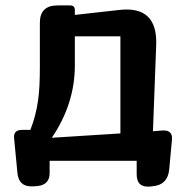

<svg xmlns="http://www.w3.org/2000/svg" viewBox="-20 -593 688 708"><path d="M484 0H163V45Q163 88 119 93L106 94Q48 99 44 42L32 -83Q29 -114 61 -114H92Q112 -165 120 -220Q124 -247 125.5 -278.5Q127 -310 127 -346V-509Q127 -573 192 -573H239Q256 -573 256 -556V-538L417 -556Q561 -574 556 -428L544 -109L581 -112Q618 -113 614 -77L604 32Q598 90 541 94L533 95Q484 99 484 50ZM171 -85 424 -101V-459H256V-352Q256 -210 171 -85Z"/></svg>

Font: MaokenZhuyuanTi
Style: Regular
Weight: 400
Designer: Fontworks Inc & LongZhuTi team: ZERO子、时光羊、荆南、频凡、刘鹏、Little White Dog、帆影Magmeta、奈白不弍、白日月球、ChaoTawei、雨三（排名不分先后）
Version: Version 1.000; 20230222